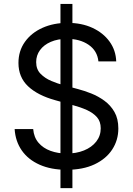

<svg xmlns="http://www.w3.org/2000/svg" viewBox="-20 -854 679 980"><path d="M288.6 106.4V-834H349.6V106.4ZM319.8 12.7Q240.7 12.7 182.4 -13.2Q124 -39.1 91.3 -85.9Q58.6 -132.8 54.7 -195.3H149.4Q152.8 -153.3 176.5 -125.5Q200.2 -97.7 238 -84Q275.9 -70.3 319.8 -70.3Q369.6 -70.3 408.9 -86.2Q448.2 -102.1 471.2 -131.3Q494.1 -160.6 494.1 -199.2Q494.1 -233.9 474.9 -255.9Q455.6 -277.8 423.1 -292.5Q390.6 -307.1 350.1 -317.9L262.7 -342.3Q172.4 -367.2 123.3 -413.6Q74.2 -460 74.2 -532.7Q74.2 -594.2 107.2 -640.4Q140.1 -686.5 196.8 -711.9Q253.4 -737.3 324.7 -737.3Q397 -737.3 452.1 -711.7Q507.3 -686 539.3 -641.6Q571.3 -597.2 573.2 -540.5H482.4Q476.6 -595.2 432.1 -625.5Q387.7 -655.8 321.8 -655.8Q274.9 -655.8 239.3 -640.4Q203.6 -625 184.1 -598.1Q164.6 -571.3 164.6 -537.1Q164.6 -500 187.3 -477.1Q210 -454.1 242.2 -440.7Q274.4 -427.2 303.7 -419.4L377.9 -399.4Q409.7 -391.1 445.6 -377Q481.4 -362.8 512.9 -339.8Q544.4 -316.9 564.2 -282.5Q584 -248 584 -198.2Q584 -138.7 552.7 -90.8Q521.5 -43 462.4 -15.1Q403.3 12.7 319.8 12.7Z"/></svg>

Font: Inter 16pt
Style: Regular
Weight: 400
Version: Version 4.001;git-66647c0bb